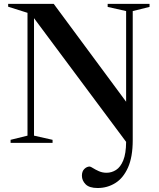

<svg xmlns="http://www.w3.org/2000/svg" viewBox="-20 -735 816 988"><path d="M663 -14Q663 73 638.5 127.5Q614 182 573 207.2Q532 232.5 482.5 232.5Q439.5 232.5 420.5 213.2Q401.5 194 401.5 169Q401.5 146.5 414.2 134.2Q427 122 441.5 122Q446 122 458.5 130Q471 138 489 146Q507 154 528.5 154Q554.5 154 577.2 139.5Q600 125 614.2 90.5Q628.5 56 629 -5L155 -641.5V-37L250.5 -15.5V0H34.5V-15.5L121.5 -37V-669L22 -700.5V-715H256.5L629 -211.5V-678L534 -699.5V-715H749.5V-699.5L663 -678Z"/></svg>

Font: Newsreader Display Medium
Style: Regular
Weight: 500
Designer: Hugues Gentile
Foundry: Production Type
Version: Version 1.001